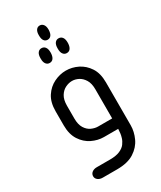

<svg xmlns="http://www.w3.org/2000/svg" viewBox="-207 -725 817 972"><g transform="rotate(-30 201.5 -238.5)"><path d="M172 -613Q172 -631 179.5 -641.5Q187 -652 200 -652Q213 -652 221 -641.5Q229 -631 229 -613V-608Q228 -589 220.5 -579Q213 -569 200 -569Q187 -569 179.5 -579Q172 -589 172 -608ZM150 -462Q137 -462 129 -472.5Q121 -483 121 -502V-507Q121 -527 129 -537.5Q137 -548 150 -548Q164 -548 172 -537.5Q180 -527 180 -507V-502Q179 -483 171.5 -472.5Q164 -462 150 -462ZM250 -462Q237 -462 229 -472.5Q221 -483 221 -502V-507Q221 -527 229 -537.5Q237 -548 250 -548Q264 -548 272 -537.5Q280 -527 280 -507V-502Q279 -483 271.5 -472.5Q264 -462 250 -462ZM283 0H200Q165 0 131 -16.5Q97 -33 75 -67Q53 -101 53 -153V-235Q53 -288 75 -321.5Q97 -355 131 -371.5Q165 -388 200 -388Q236 -388 269.5 -371.5Q303 -355 325 -321.5Q347 -288 347 -235V16Q347 53 330 90Q313 127 275.5 151Q238 175 176 175H92Q75 175 64 166.5Q53 158 53 145Q53 131 64 122.5Q75 114 92 114H170Q205 114 227 104.5Q249 95 260 80Q271 65 275.5 50Q280 35 281 25ZM283 -61V-231Q283 -266 270 -287Q257 -308 238.5 -317.5Q220 -327 201 -327Q182 -327 162.5 -317.5Q143 -308 130 -287Q117 -266 117 -231V-156Q117 -121 130 -100Q143 -79 162.5 -70Q182 -61 201 -61Z"/></g></svg>

Font: Beiruti
Style: Regular
Weight: 400
Designer: Arlette Boutros
Foundry: Boutros
Version: Version 1.41